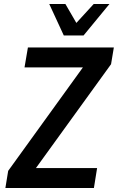

<svg xmlns="http://www.w3.org/2000/svg" viewBox="-20 -943 591 963"><path d="M7 0 21 -86 424 -644 422 -605H103L120 -705H551L537 -621L132 -61L135 -100H467L451 0ZM300 -765 227 -923H308L363 -828L450 -923H529L399 -765Z"/></svg>

Font: Nunito Sans 10pt Condensed
Style: Bold Italic
Weight: 700
Width: 3
Italic angle: -9°
Designer: Vernon Adams
Foundry: Vernon Adams
Version: Version 3.101;gftools[0.9.27]